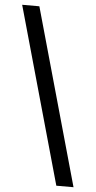

<svg xmlns="http://www.w3.org/2000/svg" viewBox="-58 -757 454 912"><g transform="rotate(5 169.5 -301.0)"><path d="M328.5 120H246.5L10 -722H92Z"/></g></svg>

Font: TikTok Sans Light
Style: Regular
Weight: 300
Version: Version 4.000